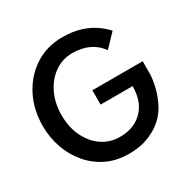

<svg xmlns="http://www.w3.org/2000/svg" viewBox="-154 -818 967 977"><g transform="rotate(-30 329.5 -330.0)"><path d="M332 12Q261 12 204 -15.5Q147 -43 106.5 -90.8Q66 -138.5 44.2 -200Q22.5 -261.5 22.5 -329.5Q22.5 -426 62.5 -503.5Q102.5 -581 172.8 -626.5Q243 -672 333 -672Q395 -672 440.8 -657.2Q486.5 -642.5 519 -619.8Q551.5 -597 573 -572.5L502.5 -499Q447 -576.5 337 -576.5Q280 -576.5 233.8 -544.5Q187.5 -512.5 160.2 -456.5Q133 -400.5 133 -329.5Q133 -259 159.5 -203.8Q186 -148.5 232 -117Q278 -85.5 336.5 -85.5Q419 -85.5 469.5 -136Q520 -186.5 520 -277.5H332V-361.5H628Q628 -283.5 627.5 -279.5Q627 -264 619.5 -225.5Q612 -187 592.5 -142.5Q545.5 -36 425 0.5Q384.5 12 332 12Z"/></g></svg>

Font: Lucymar Sans Medium
Style: Regular
Weight: 500
Foundry: The League of Moveable Type (original font) / Main changes by Cristiano Sobral with portions from Mirco Monsees
Version: Version 2.001;August 30, 2020;FontCreator 13.0.0.2681 64-bit